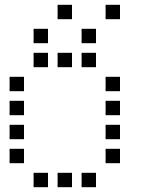

<svg xmlns="http://www.w3.org/2000/svg" viewBox="-20 -800 640 800"><path d="M221 -780Q220 -780 220 -780Q220 -780 220 -779V-721Q220 -720 220 -720Q220 -720 221 -720H279Q280 -720 280 -720Q280 -720 280 -721V-779Q280 -780 280 -780Q280 -780 279 -780ZM421 -780Q420 -780 420 -780Q420 -780 420 -779V-721Q420 -720 420 -720Q420 -720 421 -720H479Q480 -720 480 -720Q480 -720 480 -721V-779Q480 -780 480 -780Q480 -780 479 -780ZM121 -680Q120 -680 120 -680Q120 -680 120 -679V-621Q120 -620 120 -620Q120 -620 121 -620H179Q180 -620 180 -620Q180 -620 180 -621V-679Q180 -680 180 -680Q180 -680 179 -680ZM321 -680Q320 -680 320 -680Q320 -680 320 -679V-621Q320 -620 320 -620Q320 -620 321 -620H379Q380 -620 380 -620Q380 -620 380 -621V-679Q380 -680 380 -680Q380 -680 379 -680ZM121 -580Q120 -580 120 -580Q120 -580 120 -579V-521Q120 -520 120 -520Q120 -520 121 -520H179Q180 -520 180 -520Q180 -520 180 -521V-579Q180 -580 180 -580Q180 -580 179 -580ZM221 -580Q220 -580 220 -580Q220 -580 220 -579V-521Q220 -520 220 -520Q220 -520 221 -520H279Q280 -520 280 -520Q280 -520 280 -521V-579Q280 -580 280 -580Q280 -580 279 -580ZM321 -580Q320 -580 320 -580Q320 -580 320 -579V-521Q320 -520 320 -520Q320 -520 321 -520H379Q380 -520 380 -520Q380 -520 380 -521V-579Q380 -580 380 -580Q380 -580 379 -580ZM21 -480Q20 -480 20 -480Q20 -480 20 -479V-421Q20 -420 20 -420Q20 -420 21 -420H79Q80 -420 80 -420Q80 -420 80 -421V-479Q80 -480 80 -480Q80 -480 79 -480ZM421 -480Q420 -480 420 -480Q420 -480 420 -479V-421Q420 -420 420 -420Q420 -420 421 -420H479Q480 -420 480 -420Q480 -420 480 -421V-479Q480 -480 480 -480Q480 -480 479 -480ZM21 -380Q20 -380 20 -380Q20 -380 20 -379V-321Q20 -320 20 -320Q20 -320 21 -320H79Q80 -320 80 -320Q80 -320 80 -321V-379Q80 -380 80 -380Q80 -380 79 -380ZM421 -380Q420 -380 420 -380Q420 -380 420 -379V-321Q420 -320 420 -320Q420 -320 421 -320H479Q480 -320 480 -320Q480 -320 480 -321V-379Q480 -380 480 -380Q480 -380 479 -380ZM21 -280Q20 -280 20 -280Q20 -280 20 -279V-221Q20 -220 20 -220Q20 -220 21 -220H79Q80 -220 80 -220Q80 -220 80 -221V-279Q80 -280 80 -280Q80 -280 79 -280ZM421 -280Q420 -280 420 -280Q420 -280 420 -279V-221Q420 -220 420 -220Q420 -220 421 -220H479Q480 -220 480 -220Q480 -220 480 -221V-279Q480 -280 480 -280Q480 -280 479 -280ZM21 -180Q20 -180 20 -180Q20 -180 20 -179V-121Q20 -120 20 -120Q20 -120 21 -120H79Q80 -120 80 -120Q80 -120 80 -121V-179Q80 -180 80 -180Q80 -180 79 -180ZM421 -180Q420 -180 420 -180Q420 -180 420 -179V-121Q420 -120 420 -120Q420 -120 421 -120H479Q480 -120 480 -120Q480 -120 480 -121V-179Q480 -180 480 -180Q480 -180 479 -180ZM121 -80Q120 -80 120 -80Q120 -80 120 -79V-21Q120 -20 120 -20Q120 -20 121 -20H179Q180 -20 180 -20Q180 -20 180 -21V-79Q180 -80 180 -80Q180 -80 179 -80ZM221 -80Q220 -80 220 -80Q220 -80 220 -79V-21Q220 -20 220 -20Q220 -20 221 -20H279Q280 -20 280 -20Q280 -20 280 -21V-79Q280 -80 280 -80Q280 -80 279 -80ZM321 -80Q320 -80 320 -80Q320 -80 320 -79V-21Q320 -20 320 -20Q320 -20 321 -20H379Q380 -20 380 -20Q380 -20 380 -21V-79Q380 -80 380 -80Q380 -80 379 -80Z"/></svg>

Font: Doto Black Medium
Style: Regular
Weight: 500
Monospace: yes
Version: Version 1.000